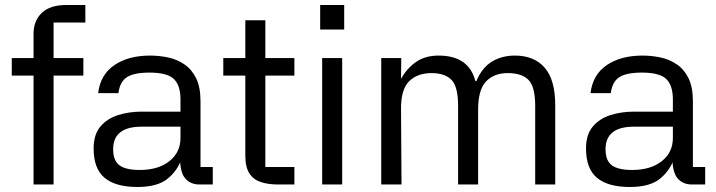

<svg xmlns="http://www.w3.org/2000/svg" viewBox="-20 -737 2862 767"><path d="M194 0H114V-602Q114 -654 147 -685.5Q180 -717 244 -717H321V-647H194ZM27 -435V-505H313V-435Z M830 0H777Q740 0 719 -25.5Q698 -51 699 -115L706 -105Q690 -56 649.5 -23Q609 10 529 10Q442 10 398 -26.5Q354 -63 354 -144Q354 -200 381.5 -232Q409 -264 452.5 -277.5Q496 -291 545 -291H701V-340Q701 -396 674.5 -421.5Q648 -447 577 -447Q516 -447 487.5 -429Q459 -411 453 -365H372Q381 -439 437 -477Q493 -515 580 -515Q616 -515 651.5 -507.5Q687 -500 716.5 -480Q746 -460 763.5 -424.5Q781 -389 781 -332V-70H830ZM432 -141Q432 -95 457.5 -76.5Q483 -58 538 -58Q612 -58 656.5 -93Q701 -128 701 -186V-231H546Q432 -231 432 -141Z M1156 -435H1040V-70H1156V0H1090Q1052 0 1022.5 -9.5Q993 -19 976.5 -44Q960 -69 960 -115V-435H872V-505H960V-656H1040V-505H1156Z M1347 -505V0H1267V-505ZM1259 -717H1355V-619H1259Z M1503 -505H1583L1582 -422Q1607 -466 1643.5 -490.5Q1680 -515 1732 -515Q1853 -515 1879 -413H1883Q1905 -466 1944.5 -490.5Q1984 -515 2037 -515Q2114 -515 2156 -466.5Q2198 -418 2198 -317V0H2118V-314Q2118 -390 2091.5 -417.5Q2065 -445 2008 -445Q1954 -445 1922 -412Q1890 -379 1890 -299V0H1810V-314Q1810 -391 1783.5 -418Q1757 -445 1704 -445Q1647 -445 1614 -412Q1581 -379 1582 -299L1584 0H1503Z M2797 0H2744Q2707 0 2686 -25.5Q2665 -51 2666 -115L2673 -105Q2657 -56 2616.5 -23Q2576 10 2496 10Q2409 10 2365 -26.5Q2321 -63 2321 -144Q2321 -200 2348.5 -232Q2376 -264 2419.5 -277.5Q2463 -291 2512 -291H2668V-340Q2668 -396 2641.5 -421.5Q2615 -447 2544 -447Q2483 -447 2454.5 -429Q2426 -411 2420 -365H2339Q2348 -439 2404 -477Q2460 -515 2547 -515Q2583 -515 2618.5 -507.5Q2654 -500 2683.5 -480Q2713 -460 2730.5 -424.5Q2748 -389 2748 -332V-70H2797ZM2399 -141Q2399 -95 2424.5 -76.5Q2450 -58 2505 -58Q2579 -58 2623.5 -93Q2668 -128 2668 -186V-231H2513Q2399 -231 2399 -141Z"/></svg>

Font: 42dot Sans
Style: Regular
Weight: 400
Designer: 42dot
Version: Version 1.000